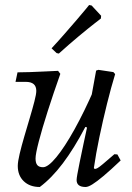

<svg xmlns="http://www.w3.org/2000/svg" viewBox="-20 -735 526 767"><path d="M139 12Q99 12 75 -11Q51 -34 51 -72Q51 -89 58.5 -120.5Q66 -152 77 -189.5Q88 -227 99 -264Q110 -301 117.5 -330Q125 -359 125 -372Q125 -408 83 -408H42L50 -446Q71 -446 100 -447Q129 -448 159 -449.5Q189 -451 212 -452L221 -440Q193 -361 170.5 -290.5Q148 -220 135 -170Q122 -120 122 -102Q122 -84 129 -75.5Q136 -67 152 -67Q172 -67 205 -107Q238 -147 277.5 -218Q317 -289 357 -381L345 -220L321 -228Q276 -142 231 -82.5Q186 -23 139 12ZM322 12Q286 12 286 -16Q286 -22 289 -39Q292 -56 298 -85.5Q304 -115 313 -157.5Q322 -200 334 -255L335 -294L364 -453L373 -456L433 -447L440 -439Q424 -387 407.5 -320.5Q391 -254 377 -187Q363 -120 355 -64L358 -60Q363 -60 369.5 -63.5Q376 -67 391.5 -80Q407 -93 437 -119L449 -118L462 -94Q421 -55 393.5 -32Q366 -9 349 1.5Q332 12 322 12ZM383 -661Q383 -661 358.5 -642Q334 -623 295.5 -591Q257 -559 215 -521L206 -523L186 -542Q213 -571 239.5 -601.5Q266 -632 288 -657.5Q310 -683 323 -699Q336 -715 336 -715L346 -713L384 -672Z"/></svg>

Font: Alegreya
Style: Italic
Weight: 400
Italic angle: -7°
Designer: Juan Pablo del Peral
Foundry: Huerta Tipografica
Version: Version 2.009